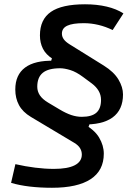

<svg xmlns="http://www.w3.org/2000/svg" viewBox="-20 -786 626 913"><path d="M227.1 106.9Q170.9 106.9 121.3 101.1Q71.8 95.2 32.7 83.5L53.2 -5.4Q100.6 5.4 147 11.2Q193.4 17.1 236.3 17.1Q301.8 17.1 335.4 -0.2Q369.1 -17.6 369.1 -51.3Q369.1 -66.9 360.8 -81.1Q352.5 -95.2 333 -106.9L127 -230Q87.9 -253.4 70.3 -286.1Q52.7 -318.8 52.7 -360.4Q52.7 -430.2 99.4 -464.8Q146 -499.5 236.8 -497.1L217.3 -478L237.3 -541.5L271.5 -481L229.5 -506.8Q198.2 -526.4 184.1 -554.4Q169.9 -582.5 169.9 -617.7Q169.9 -693.4 221.9 -729.5Q273.9 -765.6 384.3 -765.6Q440.9 -765.6 487.3 -754.6Q533.7 -743.7 566.9 -722.2L515.6 -643.1Q482.9 -659.2 448.2 -667.5Q413.6 -675.8 378.4 -675.8Q325.2 -675.8 299.8 -663.8Q274.4 -651.9 274.4 -626Q274.4 -611.8 283 -599.6Q291.5 -587.4 311 -575.2L473.6 -474.1Q521.5 -444.3 543.2 -408Q564.9 -371.6 564.9 -336.9Q564.9 -263.7 515.4 -227.5Q465.8 -191.4 370.1 -194.3L416.5 -225.1L388.7 -148.9L375.5 -197.8Q428.7 -169.9 451.2 -132.1Q473.6 -94.2 473.6 -55.2Q473.6 24.9 411.1 65.9Q348.6 106.9 227.1 106.9ZM368.7 -230.5Q416 -230.5 438.2 -250Q460.4 -269.5 460.4 -311Q460.4 -334 449.2 -353.5Q438 -373 416.5 -389.2L375 -419.9Q342.3 -444.3 314.2 -452.9Q286.1 -461.4 266.1 -461.4Q210 -461.4 183.6 -439.9Q157.2 -418.5 157.2 -373.5Q157.2 -351.6 169.4 -333Q181.6 -314.5 208.5 -298.3L264.2 -265.1Q293.5 -247.6 318.8 -239Q344.2 -230.5 368.7 -230.5Z"/></svg>

Font: Cascadia Mono NF
Style: Italic
Weight: 400
Italic angle: -10°
Monospace: yes
Designer: Aaron Bell
Foundry: Saja Typeworks
Version: Version 2404.023